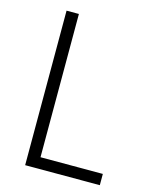

<svg xmlns="http://www.w3.org/2000/svg" viewBox="-109 -785 675 857"><g transform="rotate(15 228.5 -357.0)"><path d="M91 0V-714H148V-52H436V0Z"/></g></svg>

Font: Noto Sans Khmer UI SemiCondensed Light
Style: Regular
Weight: 300
Width: 4
Designer: Danh Hong and the Monotype Design Team
Foundry: Monotype Imaging Inc.
Version: Version 2.002; ttfautohint (v1.8.4.7-5d5b)